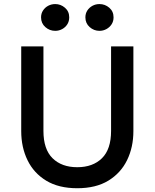

<svg xmlns="http://www.w3.org/2000/svg" viewBox="-20 -934 780 968"><path d="M369.5 15Q276 15 213.2 -23Q150.5 -61 118.8 -126.2Q87 -191.5 87 -273V-700H199V-274Q199 -181.5 245 -136.2Q291 -91 369.5 -91Q448 -91 494 -136.2Q540 -181.5 540 -274V-700H652.5V-273Q652.5 -192 620.8 -126.8Q589 -61.5 526.2 -23.2Q463.5 15 369.5 15ZM258.5 -778.5Q230 -778.5 208.5 -797.5Q187 -816.5 187 -846.5Q187 -866 197 -881.2Q207 -896.5 223.2 -905Q239.5 -913.5 258.5 -913.5Q286 -913.5 307.5 -895Q329 -876.5 329 -846.5Q329 -826.5 319.2 -811.2Q309.5 -796 293.2 -787.2Q277 -778.5 258.5 -778.5ZM481.5 -778.5Q453.5 -778.5 432 -797.5Q410.5 -816.5 410.5 -846.5Q410.5 -866 420.2 -881Q430 -896 446.2 -904.8Q462.5 -913.5 481.5 -913.5Q509.5 -913.5 531 -895Q552.5 -876.5 552.5 -846.5Q552.5 -826.5 542.5 -811.2Q532.5 -796 516.2 -787.2Q500 -778.5 481.5 -778.5Z"/></svg>

Font: Geologica Thin Cursive
Style: Regular
Weight: 400
Version: Version 1.010;gftools[0.9.28]